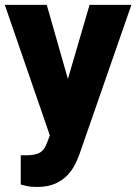

<svg xmlns="http://www.w3.org/2000/svg" viewBox="-21 -548 556 782"><path d="M343.8 -528.3H514.2L303.2 78.6Q296.4 98.1 284.7 121.6Q272.9 145 253.4 165.8Q233.9 186.5 203.9 200Q173.8 213.4 129.9 213.4Q115.2 213.4 105.2 212.4Q95.2 211.4 85.9 209.2Q76.7 207 63.5 203.6V84.5Q68.8 84.5 73.7 84.5Q78.6 84.5 84 84.5Q124.5 84.5 142.3 73Q160.2 61.5 168.5 38.6L207.5 -62ZM273.9 -162.1 293 13.7 186 15.1 -1.5 -528.3H169.4Z"/></svg>

Font: Heebo ExtraBold
Style: Regular
Weight: 800
Designer: Oded Ezer
Foundry: Ezer Type House
Version: Version 3.100